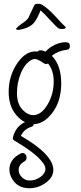

<svg xmlns="http://www.w3.org/2000/svg" viewBox="-20 -774 428 1019"><path d="M70 -280Q70 -334 90 -384Q110 -434 145 -455Q156 -461 164 -461Q176 -461 196 -449Q216 -435 222 -434Q228 -433 235 -437Q265 -401 265 -341Q265 -274 232 -218.5Q199 -163 156 -163Q128 -163 102 -189Q70 -221 70 -280ZM329 -550Q301 -550 272 -536.5Q243 -523 224 -502Q223 -501 223 -500Q190 -514 179 -500Q174 -500 170 -501H162Q109 -497 67.5 -432Q26 -367 26 -286Q26 -203 75 -154Q92 -136 113 -126Q66 -105 50 -50Q44 -35 56 -28Q125 13 160 42Q185 61 207 89Q221 106 221 123Q221 146 195 165Q169 184 138 184Q114 184 96.5 167Q79 150 79 128Q79 100 109 83Q121 76 121 63Q121 53 115 45.5Q109 38 100 38Q95 38 89 41Q30 71 30 126Q30 153 46 178Q75 225 136 225Q183 225 223 196Q263 167 263 128Q263 47 91 -53Q107 -89 149 -102Q158 -105 159 -115Q200 -116 236 -150.5Q272 -185 290 -235Q305 -280 305 -331Q305 -428 255 -478Q287 -504 335 -510Q351 -511 351 -530Q351 -550 329 -550ZM274 -687Q236 -729 203 -749Q195 -754 183 -754Q165 -754 162 -746Q131 -680 130 -678Q120 -664 98 -650Q75 -634 66 -623Q62 -618 72 -616Q77 -615 84 -616Q143 -627 165 -659Q182 -684 195 -719Q213 -704 242 -672Q274 -637 288 -625Q296 -620 307 -620Q329 -620 329 -628Q329 -630 327 -632Q313 -644 274 -687Z"/></svg>

Font: Neythal
Style: Regular
Weight: 400
Designer: Tharique Azeez
Foundry: Tharique Azeez
Version: Version 0.44